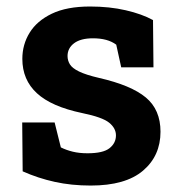

<svg xmlns="http://www.w3.org/2000/svg" viewBox="-20 -557 545 587"><path d="M257.3 10.3Q198.2 10.3 147.2 -1Q96.2 -12.2 49.3 -33.2L47.9 -182.6H147L166 -106.4Q182.6 -98.1 202.4 -93.3Q222.2 -88.4 247.6 -88.4Q295.4 -88.4 314.9 -104Q334.5 -119.6 334.5 -143.1Q334.5 -165 313.7 -181.9Q293 -198.7 231 -211.4Q137.2 -231 92.8 -272Q48.3 -313 48.3 -377Q48.3 -420.9 70.6 -457Q92.8 -493.2 138.4 -515.1Q184.1 -537.1 255.4 -537.1Q314.9 -537.1 364.5 -525.6Q414.1 -514.2 447.8 -495.6L449.2 -351.1H350.6L335.4 -420.4Q322.3 -430.2 304.4 -435.1Q286.6 -439.9 264.2 -439.9Q226.6 -439.9 206.5 -424.8Q186.5 -409.7 186.5 -385.7Q186.5 -372.1 193.6 -360.4Q200.7 -348.6 221.7 -338.4Q242.7 -328.1 282.7 -318.8Q380.9 -296.4 425.8 -259Q470.7 -221.7 470.7 -154.3Q470.7 -80.6 417.2 -35.2Q363.8 10.3 257.3 10.3Z"/></svg>

Font: Roboto Slab LO
Style: Bold
Weight: 700
Designer: Google
Version: Version 2.000